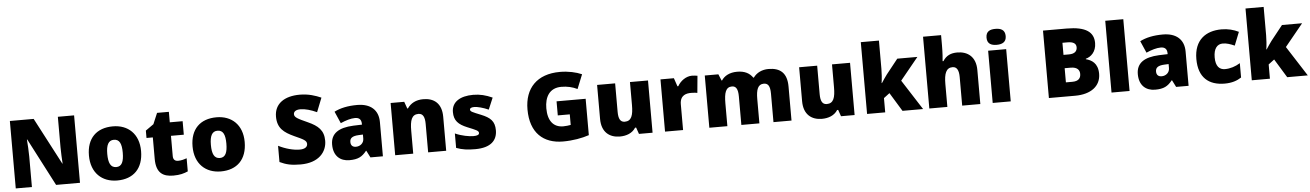

<svg xmlns="http://www.w3.org/2000/svg" viewBox="-30 -1396 13815 2025"><g transform="rotate(-5 6878.0 -383.0)"><path d="M757 0V-714H585V-391C585 -342 589 -264 592 -218H589L329 -714H77V0H248V-322C248 -375 243 -457 239 -503H243L504 0Z M1428 -278C1428 -461 1313 -563 1154 -563C981 -563 876 -461 876 -278C876 -93 991 10 1151 10C1323 10 1428 -93 1428 -278ZM1070 -278C1070 -372 1094 -421 1152 -421C1212 -421 1234 -372 1234 -278C1234 -183 1212 -132 1153 -132C1093 -132 1070 -183 1070 -278Z M1808 -141C1775 -141 1756 -159 1756 -195V-410H1892V-553H1756V-664H1631L1582 -548L1497 -488V-410H1564V-182C1564 -32 1637 10 1745 10C1817 10 1858 -3 1900 -21V-160C1869 -149 1842 -141 1808 -141Z M2525 -278C2525 -461 2410 -563 2251 -563C2078 -563 1973 -461 1973 -278C1973 -93 2088 10 2248 10C2420 10 2525 -93 2525 -278ZM2167 -278C2167 -372 2191 -421 2249 -421C2309 -421 2331 -372 2331 -278C2331 -183 2309 -132 2250 -132C2190 -132 2167 -183 2167 -278Z M3372 -217C3372 -328 3312 -379 3208 -426C3102 -474 3068 -490 3068 -524C3068 -550 3090 -570 3140 -570C3191 -570 3252 -552 3313 -524L3372 -673C3313 -699 3239 -724 3146 -724C2986 -724 2877 -653 2877 -515C2877 -392 2944 -343 3050 -294C3143 -252 3179 -237 3179 -200C3179 -169 3153 -147 3096 -147C3032 -147 2949 -168 2872 -207V-35C2940 -3 2994 10 3092 10C3287 10 3372 -100 3372 -217Z M3741 -563C3641 -563 3561 -546 3497 -513L3552 -387C3606 -411 3662 -428 3706 -428C3747 -428 3773 -409 3773 -360V-352L3681 -349C3525 -342 3441 -287 3441 -169C3441 -48 3513 10 3609 10C3701 10 3744 -14 3791 -73H3795L3832 0H3964V-363C3964 -491 3881 -563 3741 -563ZM3730 -245 3774 -247V-204C3774 -157 3736 -125 3690 -125C3657 -125 3635 -142 3635 -180C3635 -220 3660 -242 3730 -245Z M4440 -563C4362 -563 4306 -532 4271 -480H4264L4238 -553H4094V0H4285V-242C4285 -352 4304 -413 4376 -413C4423 -413 4443 -375 4443 -302V0H4634V-360C4634 -502 4554 -563 4440 -563Z M5175 -170C5175 -267 5129 -307 5033 -346C4941 -383 4922 -390 4922 -411C4922 -426 4939 -434 4969 -434C5002 -434 5064 -418 5119 -393L5171 -516C5102 -547 5041 -563 4968 -563C4831 -563 4740 -508 4740 -400C4740 -309 4785 -266 4877 -228C4970 -190 4995 -181 4995 -157C4995 -138 4976 -129 4933 -129C4891 -129 4811 -142 4741 -174V-21C4805 3 4862 10 4941 10C5109 10 5175 -65 5175 -170Z M5839 -418V-269H5966V-157C5949 -153 5910 -149 5887 -149C5783 -149 5725 -221 5725 -354C5725 -470 5774 -566 5902 -566C5965 -566 6020 -553 6071 -528L6132 -679C6073 -705 5990 -724 5901 -724C5657 -724 5526 -583 5526 -359C5526 -109 5665 10 5871 10C5975 10 6073 -8 6147 -33V-418Z M6819 -553H6628V-311C6628 -201 6609 -141 6537 -141C6490 -141 6471 -179 6471 -251V-553H6280V-193C6280 -51 6364 10 6473 10C6541 10 6605 -13 6640 -69H6651L6675 0H6819Z M7285 -563C7222 -563 7162 -519 7132 -465H7123L7093 -553H6951V0H7142V-272C7142 -372 7213 -383 7261 -383C7296 -383 7313 -380 7326 -377L7343 -557C7332 -559 7306 -563 7285 -563Z M8095 -563C8026 -563 7969 -535 7934 -486H7928C7895 -534 7844 -563 7763 -563C7681 -563 7626 -530 7597 -485H7592L7564 -553H7420V0H7611V-242C7611 -352 7629 -413 7695 -413C7738 -413 7759 -381 7759 -301V0H7950V-258C7950 -357 7970 -413 8032 -413C8076 -413 8099 -385 8099 -301V0H8290V-360C8290 -502 8221 -563 8095 -563Z M8958 -553H8767V-311C8767 -201 8748 -141 8676 -141C8629 -141 8610 -179 8610 -251V-553H8419V-193C8419 -51 8503 10 8612 10C8680 10 8744 -13 8779 -69H8790L8814 0H8958Z M9282 -461V-760H9090V0H9282V-151L9344 -198L9465 0H9683L9479 -318L9671 -553H9458L9334 -397C9316 -374 9290 -334 9275 -311H9271C9278 -356 9282 -416 9282 -461Z M9940 -652V-760H9749V0H9940V-243C9940 -352 9962 -413 10031 -413C10076 -413 10097 -375 10097 -302V0H10289V-360C10289 -503 10202 -563 10093 -563C10027 -563 9977 -542 9941 -485H9932C9935 -514 9940 -570 9940 -652Z M10516 -776C10460 -776 10415 -759 10415 -691C10415 -625 10460 -607 10516 -607C10571 -607 10618 -625 10618 -691C10618 -759 10571 -776 10516 -776ZM10611 -553H10420V0H10611Z M11264 -714H11015V0H11293C11461 0 11565 -79 11565 -209C11565 -323 11497 -359 11439 -374V-379C11492 -392 11551 -442 11551 -536C11551 -651 11470 -714 11264 -714ZM11266 -440H11208V-568H11262C11324 -568 11353 -547 11353 -508C11353 -470 11330 -440 11266 -440ZM11208 -299H11272C11344 -299 11366 -263 11366 -225C11366 -181 11343 -149 11276 -149H11208Z M11869 0V-760H11678V0Z M12271 -563C12171 -563 12091 -546 12027 -513L12082 -387C12136 -411 12192 -428 12236 -428C12277 -428 12303 -409 12303 -360V-352L12211 -349C12055 -342 11971 -287 11971 -169C11971 -48 12043 10 12139 10C12231 10 12274 -14 12321 -73H12325L12362 0H12494V-363C12494 -491 12411 -563 12271 -563ZM12260 -245 12304 -247V-204C12304 -157 12266 -125 12220 -125C12187 -125 12165 -142 12165 -180C12165 -220 12190 -242 12260 -245Z M12876 10C12952 10 13007 -9 13053 -39V-191C13004 -160 12947 -142 12892 -142C12834 -142 12794 -179 12794 -275C12794 -368 12833 -413 12891 -413C12933 -413 12970 -400 13016 -380L13072 -521C13020 -547 12959 -563 12891 -563C12724 -563 12600 -475 12600 -274C12600 -77 12708 10 12876 10Z M13355 -461V-760H13163V0H13355V-151L13417 -198L13538 0H13756L13552 -318L13744 -553H13531L13407 -397C13389 -374 13363 -334 13348 -311H13344C13351 -356 13355 -416 13355 -461Z"/></g></svg>

Font: Noto Sans Gurmukhi Black
Style: Regular
Weight: 900
Designer: Jelle Bosma - Monotype Design Team
Foundry: Monotype Imaging Inc.
Version: Version 2.004